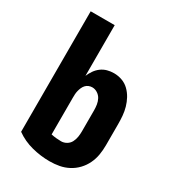

<svg xmlns="http://www.w3.org/2000/svg" viewBox="-180 -838 859 948"><g transform="rotate(30 250.0 -363.5)"><path d="M250 8Q199 8 148.5 -5Q98 -18 56 -48V-735H193V-446Q200 -463 211 -479Q222 -495 237.5 -506.5Q253 -518 271.5 -523Q290 -528 309 -528Q333 -528 355.5 -520Q378 -512 395 -495.5Q412 -479 423.5 -458Q435 -437 441.5 -414Q448 -391 450 -367.5Q452 -344 452 -320V-200Q452 -172 447.5 -145Q443 -118 431 -93Q419 -68 400 -48Q381 -28 356.5 -15Q332 -2 305 3Q278 8 250 8ZM250 -106Q266 -106 280.5 -114.5Q295 -123 302.5 -137.5Q310 -152 312.5 -168Q315 -184 315 -200V-320Q315 -336 312.5 -352Q310 -368 302.5 -382Q295 -396 281 -405Q267 -414 251 -414Q241 -414 231 -410Q221 -406 214 -398Q207 -390 203 -380.5Q199 -371 196.5 -361Q194 -351 193.5 -340.5Q193 -330 193 -320V-112Q207 -109 221.5 -107.5Q236 -106 250 -106Z"/></g></svg>

Font: Iosevka SS18 Heavy
Style: Regular
Weight: 900
Monospace: yes
Designer: Belleve Invis
Foundry: Belleve Invis
Version: Version 25.1.1; ttfautohint (v1.8.4)